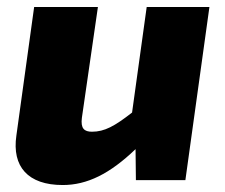

<svg xmlns="http://www.w3.org/2000/svg" viewBox="-20 -517 646 551"><path d="M401 -497 359 -194C309 -155 280 -139 244 -139C222 -139 211 -148 215 -179L261 -497H78L27 -128C14 -39 60 14 160 14C230 14 295 -18 369 -89L370 0H512L581 -497Z"/></svg>

Font: Exo 2 Extra Bold
Style: Italic
Weight: 800
Italic angle: -8°
Designer: Natanael Gama
Version: Version 1.001;PS 001.001;hotconv 1.0.88;makeotf.lib2.5.64775